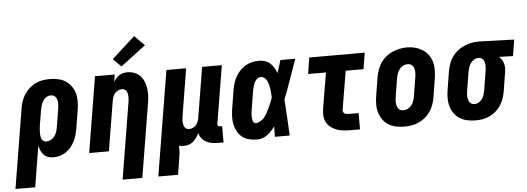

<svg xmlns="http://www.w3.org/2000/svg" viewBox="-92 -960 3672 1339"><g transform="rotate(-5 1744.0 -290.0)"><path d="M-34 205 58 -355Q62 -379 70.5 -403.5Q79 -428 93.5 -450Q108 -472 128 -489.5Q148 -507 171.5 -518.5Q195 -530 220.5 -534Q246 -538 270 -538Q300 -538 328.5 -532Q357 -526 380.5 -511Q404 -496 420.5 -473Q437 -450 444.5 -422.5Q452 -395 451.5 -365Q451 -335 446 -305L425 -175Q421 -153 415 -131.5Q409 -110 398 -89Q387 -68 372 -49.5Q357 -31 337 -18Q317 -5 295 1.5Q273 8 250 8Q231 8 213 2Q195 -4 182.5 -17Q170 -30 162.5 -47Q155 -64 151 -82L104 205ZM210 -106Q226 -106 241 -114Q256 -122 266 -135Q276 -148 281.5 -163.5Q287 -179 290 -194L311 -324Q313 -335 314 -346Q315 -357 314.5 -367.5Q314 -378 311.5 -388Q309 -398 303 -406.5Q297 -415 288 -419.5Q279 -424 268 -424Q252 -424 238 -415.5Q224 -407 215 -394Q206 -381 201 -366Q196 -351 193 -336L174 -222Q173 -210 171.5 -198Q170 -186 170 -174.5Q170 -163 171 -151.5Q172 -140 176 -129.5Q180 -119 189.5 -112.5Q199 -106 210 -106Z M716 205 803 -324Q805 -335 806 -345.5Q807 -356 807 -366.5Q807 -377 805 -387Q803 -397 798.5 -405.5Q794 -414 785 -419Q776 -424 766 -424Q753 -424 740 -418Q727 -412 717.5 -401.5Q708 -391 703 -378Q698 -365 696 -352L638 0H500L587 -530H725L717 -479Q725 -492 735 -503.5Q745 -515 758 -523.5Q771 -532 785.5 -535Q800 -538 814 -538Q840 -538 864 -528.5Q888 -519 904.5 -501Q921 -483 930.5 -459.5Q940 -436 943 -410.5Q946 -385 944.5 -358.5Q943 -332 938 -305L854 205ZM777 -582 721 -638 883 -785 953 -715Z M966 205 1087 -530H1225L1172 -206Q1170 -195 1169 -184.5Q1168 -174 1168 -163.5Q1168 -153 1170 -143Q1172 -133 1176.5 -124.5Q1181 -116 1190 -111Q1199 -106 1209 -106Q1223 -106 1236 -112Q1249 -118 1258 -128.5Q1267 -139 1272 -152Q1277 -165 1279 -178L1337 -530H1475L1408 -124Q1407 -117 1411.5 -111.5Q1416 -106 1423 -106H1440V8H1404Q1382 8 1360 4.5Q1338 1 1319.5 -9Q1301 -19 1288 -35.5Q1275 -52 1270 -73Q1262 -56 1251.5 -41Q1241 -26 1227 -14Q1213 -2 1195.5 3Q1178 8 1161 8Q1153 8 1144.5 7Q1136 6 1128 4Q1130 28 1127.5 53Q1125 78 1121 102L1104 205Z M1676 8Q1648 8 1620.5 1.5Q1593 -5 1572 -21.5Q1551 -38 1538 -61.5Q1525 -85 1519.5 -112Q1514 -139 1515 -167.5Q1516 -196 1521 -225L1542 -355Q1546 -378 1553.5 -401Q1561 -424 1573.5 -445.5Q1586 -467 1604 -485.5Q1622 -504 1643.5 -516Q1665 -528 1689 -533Q1713 -538 1737 -538Q1759 -538 1779 -531Q1799 -524 1814 -510Q1829 -496 1839.5 -478Q1850 -460 1857 -441Q1864 -463 1871 -485.5Q1878 -508 1885 -530H1989Q1964 -461 1940 -391.5Q1916 -322 1889 -253Q1894 -190 1897 -126.5Q1900 -63 1904 0H1800Q1800 -18 1800.5 -36.5Q1801 -55 1801 -73Q1790 -57 1776.5 -42.5Q1763 -28 1747 -16Q1731 -4 1713 2Q1695 8 1676 8ZM1676 -106Q1687 -106 1697 -111Q1707 -116 1716.5 -122Q1726 -128 1733.5 -136.5Q1741 -145 1747 -154.5Q1753 -164 1758 -174Q1763 -184 1768 -193.5Q1773 -203 1777.5 -213Q1782 -223 1786.5 -233.5Q1791 -244 1795 -254Q1799 -264 1802 -274Q1802 -286 1801 -297Q1800 -308 1799 -319.5Q1798 -331 1796 -342Q1794 -353 1791.5 -364Q1789 -375 1785 -385Q1781 -395 1774.5 -404Q1768 -413 1758 -418.5Q1748 -424 1737 -424Q1723 -424 1711.5 -413.5Q1700 -403 1693.5 -390Q1687 -377 1683.5 -363.5Q1680 -350 1677 -336L1656 -206Q1654 -196 1653 -186.5Q1652 -177 1651.5 -167.5Q1651 -158 1651.5 -148.5Q1652 -139 1654 -130Q1656 -121 1661.5 -113.5Q1667 -106 1676 -106Z M2324 0Q2300 0 2275.5 -3Q2251 -6 2229.5 -14.5Q2208 -23 2190 -37.5Q2172 -52 2161.5 -72.5Q2151 -93 2149.5 -117.5Q2148 -142 2152 -166L2194 -416H2069L2087 -530H2475L2457 -416H2332L2287 -147Q2286 -140 2288 -133Q2290 -126 2296 -121.5Q2302 -117 2309 -115.5Q2316 -114 2324 -114H2396V0Z M2706 8Q2676 8 2647.5 2Q2619 -4 2595 -19Q2571 -34 2555 -57Q2539 -80 2531 -107.5Q2523 -135 2523.5 -165Q2524 -195 2529 -225L2550 -355Q2555 -380 2563.5 -404.5Q2572 -429 2587 -451.5Q2602 -474 2623.5 -491.5Q2645 -509 2669.5 -519.5Q2694 -530 2719 -535.5Q2744 -541 2770 -541Q2800 -541 2828 -533.5Q2856 -526 2880 -511Q2904 -496 2920.5 -473Q2937 -450 2944.5 -422.5Q2952 -395 2951.5 -365Q2951 -335 2946 -305L2925 -175Q2921 -150 2912 -125.5Q2903 -101 2888 -79Q2873 -57 2852 -39.5Q2831 -22 2806.5 -11Q2782 0 2756.5 4Q2731 8 2706 8ZM2709 -106Q2725 -106 2740 -113.5Q2755 -121 2765.5 -134Q2776 -147 2781.5 -162.5Q2787 -178 2790 -194L2811 -324Q2813 -335 2814 -346Q2815 -357 2814.5 -368Q2814 -379 2811 -389.5Q2808 -400 2802 -408Q2796 -416 2786 -420Q2776 -424 2765 -424Q2749 -424 2734 -416Q2719 -408 2709 -395Q2699 -382 2693.5 -366.5Q2688 -351 2685 -336L2664 -206Q2662 -195 2661 -184Q2660 -173 2661 -162.5Q2662 -152 2664.5 -141.5Q2667 -131 2673 -123Q2679 -115 2688.5 -110.5Q2698 -106 2709 -106Z M3205 8Q3176 8 3147 2Q3118 -4 3094.5 -19Q3071 -34 3054.5 -57Q3038 -80 3030.5 -107.5Q3023 -135 3023.5 -165Q3024 -195 3029 -225L3050 -355Q3055 -379 3063.5 -403.5Q3072 -428 3087.5 -449.5Q3103 -471 3123.5 -488Q3144 -505 3168 -515.5Q3192 -526 3217 -532Q3242 -538 3267 -538Q3271 -538 3275 -538Q3279 -538 3283 -538L3522 -530L3503 -416L3405 -419Q3417 -409 3425 -396.5Q3433 -384 3437 -369Q3441 -354 3441 -338Q3441 -322 3438 -305L3417 -175Q3413 -151 3404.5 -126.5Q3396 -102 3382 -80Q3368 -58 3347.5 -40.5Q3327 -23 3303.5 -11.5Q3280 0 3255 4Q3230 8 3205 8ZM3207 -106Q3223 -106 3237 -114.5Q3251 -123 3260.5 -136Q3270 -149 3274.5 -164Q3279 -179 3282 -194L3303 -324Q3306 -340 3306.5 -355.5Q3307 -371 3304.5 -385.5Q3302 -400 3292 -411.5Q3282 -423 3267 -424H3264Q3263 -424 3261.5 -424Q3260 -424 3259 -424Q3244 -424 3230 -415Q3216 -406 3207 -393Q3198 -380 3193 -365.5Q3188 -351 3185 -336L3164 -206Q3162 -195 3161 -184Q3160 -173 3160.5 -162.5Q3161 -152 3164 -142Q3167 -132 3172.5 -123.5Q3178 -115 3187.5 -110.5Q3197 -106 3207 -106Z"/></g></svg>

Font: Iosevka Curly Heavy Oblique
Style: Regular
Weight: 900
Italic angle: -9°
Monospace: yes
Designer: Belleve Invis
Foundry: Belleve Invis
Version: Version 11.1.0; ttfautohint (v1.8.3)